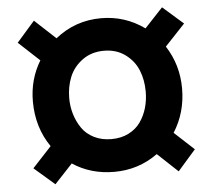

<svg xmlns="http://www.w3.org/2000/svg" viewBox="-54 -860 1004 905"><g transform="rotate(-5 447.5 -407.5)"><path d="M841 -121 756 -24 660 -114Q569 -48 454 -48Q343 -48 257 -105L172 -14L75 -98L165 -195Q100 -289 100 -412Q100 -516 152 -602L53 -694L138 -791L237 -699Q332 -775 454 -775Q567 -775 659 -709L745 -801L842 -716L747 -615Q806 -524 806 -412Q806 -298 748 -207ZM272 -412Q272 -373 283 -336.5Q294 -300 315 -269.5Q336 -239 372 -221Q408 -203 454 -203Q500 -203 535.5 -221Q571 -239 592 -269Q613 -299 623.5 -335.5Q634 -372 634 -412Q634 -467 615.5 -513Q597 -559 555 -590Q513 -621 454 -621Q395 -621 352.5 -590Q310 -559 291 -513Q272 -467 272 -412Z"/></g></svg>

Font: Hussar
Style: BoldWeb
Weight: 700
Foundry: Cannot Into Space Fonts
Version: Version 2.00